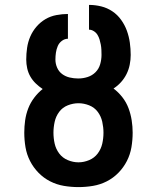

<svg xmlns="http://www.w3.org/2000/svg" viewBox="-20 -755 640 783"><path d="M300 8Q270 8 240.5 3Q211 -2 184.5 -15.5Q158 -29 137 -50.5Q116 -72 102.5 -98.5Q89 -125 84 -154.5Q79 -184 79 -214Q79 -239 82.5 -264Q86 -289 95 -312.5Q104 -336 119.5 -356.5Q135 -377 154 -392Q139 -402 126 -414.5Q113 -427 104 -442.5Q95 -458 91 -476Q87 -494 87 -512Q87 -536 90.5 -560Q94 -584 103.5 -606Q113 -628 129 -646.5Q145 -665 165.5 -677Q186 -689 210 -693.5Q234 -698 257 -698V-597Q244 -597 232.5 -588.5Q221 -580 215.5 -567Q210 -554 208 -540Q206 -526 206 -512Q206 -495 213 -479Q220 -463 233.5 -453Q247 -443 264 -439Q281 -435 298 -435H300Q319 -435 337.5 -441Q356 -447 369.5 -460.5Q383 -474 388.5 -493Q394 -512 394 -531Q394 -541 393.5 -552Q393 -563 391 -573.5Q389 -584 386 -594Q383 -604 377.5 -613Q372 -622 362.5 -628Q353 -634 343 -634V-735Q368 -735 392.5 -729Q417 -723 438 -709Q459 -695 474 -674Q489 -653 497.5 -629.5Q506 -606 509.5 -581Q513 -556 513 -531Q513 -511 509 -491Q505 -471 496 -453Q487 -435 473.5 -420Q460 -405 443 -394Q463 -379 479 -358.5Q495 -338 504 -314Q513 -290 517 -264.5Q521 -239 521 -214Q521 -184 516 -154.5Q511 -125 497.5 -98.5Q484 -72 463 -50.5Q442 -29 415.5 -15.5Q389 -2 359.5 3Q330 8 300 8ZM300 -93Q322 -93 343.5 -102Q365 -111 378.5 -129Q392 -147 397 -169Q402 -191 402 -214Q402 -236 397 -258.5Q392 -281 378.5 -299Q365 -317 343.5 -325.5Q322 -334 300 -334Q278 -334 256.5 -325.5Q235 -317 221.5 -299Q208 -281 203 -258.5Q198 -236 198 -214Q198 -191 203 -169Q208 -147 221.5 -129Q235 -111 256.5 -102Q278 -93 300 -93Z"/></svg>

Font: Iosevka Plex Etoile
Style: Bold
Weight: 700
Designer: Belleve Invis
Foundry: Belleve Invis
Version: Version 25.1.1; ttfautohint (v1.8.4)